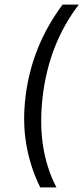

<svg xmlns="http://www.w3.org/2000/svg" viewBox="-20 -770 365 840"><path d="M92 -350Q106 -462 147 -562Q188 -662 254 -750H325Q195 -581 167 -350Q139 -119 227 50H156Q112 -39 95 -138.5Q78 -238 92 -350Z"/></svg>

Font: Haskoy
Style: Italic
Weight: 400
Designer: Ertekin Erdin
Foundry: Ertekin Erdin
Version: Version 2.000; ttfautohint (v1.8.4.7-5d5b)